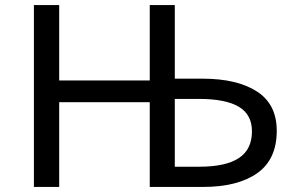

<svg xmlns="http://www.w3.org/2000/svg" viewBox="-20 -739 1172 759"><path d="M114 -719H214V-421H572V-719H671V-428H781Q917 -428 995.5 -377.5Q1074 -327 1074 -222Q1074 -109 997 -54.5Q920 0 782 0H572V-335H214V0H114ZM976 -220Q976 -286 924 -317Q872 -348 766 -348H671V-80H769Q872 -80 924 -114Q976 -148 976 -220Z"/></svg>

Font: Nebula Sans Medium
Style: Regular
Weight: 500
Designer: Paul D. Hunt for Adobe (as Source Sans)
Foundry: Nebula Entertainment & Broadcasting LLC
Version: Version 1.010